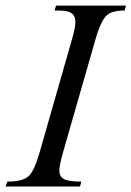

<svg xmlns="http://www.w3.org/2000/svg" viewBox="-51 -682 480 702"><path d="M409.7 -661.6 404.8 -643.6Q358.4 -643.6 339.4 -626Q316.9 -605.5 297.4 -535.6L179.7 -126Q166 -77.1 166 -58.6Q166 -35.6 183.6 -26.9Q201.2 -18.1 246.1 -18.1L241.7 0H-30.8L-23.9 -18.1Q32.2 -18.1 53.5 -37.8Q74.7 -57.6 94.2 -126L211.4 -535.6Q224.6 -580.6 224.6 -602.1Q224.6 -631.3 198.7 -639.6Q186 -643.6 148.9 -643.6L153.8 -661.6Z"/></svg>

Font: Dai Banna SIL Light
Style: Oblique
Weight: 400
Italic angle: -11°
Designer: Victor Gaultney
Foundry: SIL International
Version: Version 2.000